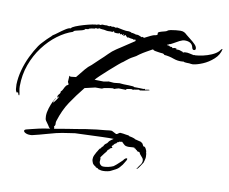

<svg xmlns="http://www.w3.org/2000/svg" viewBox="-122 -729 1221 1024"><g transform="rotate(10 488.0 -217.0)"><path d="M670 144 677 137Q681 129 687 122Q693 115 695 108Q696 105 696.5 102.5Q697 100 697 98Q697 87 690 80Q683 73 678 66Q676 64 675 61Q674 58 672 55L656 51L658 47H657Q652 47 648.5 42Q645 37 641 40Q641 37 642 36Q633 35 625.5 36Q618 37 610 37Q606 37 602 36.5Q598 36 594 35Q588 33 581.5 26.5Q575 20 571 16Q568 17 565.5 17.5Q563 18 560 18Q550 18 542 14Q534 10 526 9Q501 8 461.5 9.5Q422 11 382 12.5Q342 14 316 15L289 19Q244 25 215.5 32Q187 39 160 47Q133 55 91 65Q71 67 58.5 61.5Q46 56 46 49Q46 42 61 39Q65 38 83 33.5Q101 29 120.5 24.5Q140 20 148 19L181 14Q179 12 178 12Q174 9 172 5Q170 1 167 -3Q157 -17 152 -24Q147 -31 147 -49Q147 -68 154 -90.5Q161 -113 169 -129Q171 -133 175.5 -140.5Q180 -148 180 -151H182Q180 -144 176 -138.5Q172 -133 172 -125H173V-126Q177 -129 187 -143Q197 -157 197 -161L196 -162H194Q194 -158 191 -155Q189 -159 189 -161Q189 -168 194.5 -173.5Q200 -179 202 -184V-191Q209 -196 214 -207.5Q219 -219 225 -226Q227 -229 231 -230.5Q235 -232 237 -236L231 -248L233 -282Q236 -281 237 -279.5Q238 -278 242 -278Q244 -278 251.5 -279Q259 -280 269 -281Q283 -297 295.5 -313.5Q308 -330 323 -345Q327 -349 331.5 -352Q336 -355 340 -359L379 -396Q398 -413 416 -431.5Q434 -450 454 -463Q459 -467 464.5 -470Q470 -473 474 -476L548 -525H547V-529H549L550 -530L542 -534L540 -528Q538 -529 534 -533Q527 -534 521 -534.5Q515 -535 508 -538Q506 -536 505 -536Q500 -536 496 -541.5Q492 -547 488 -548Q484 -540 479 -542L480 -550H477L476 -544Q474 -546 472 -546L467 -550L465 -547H459L460 -554H459V-553Q454 -549 447 -549H442Q436 -549 428 -551L427 -556Q426 -555 422 -555L421 -556L419 -551Q412 -553 408.5 -552.5Q405 -552 395 -552Q388 -552 380 -554Q372 -556 364 -556Q359 -556 354.5 -557Q350 -558 345 -559Q342 -555 337 -555Q334 -555 326 -557L325 -553H323Q319 -553 305 -550.5Q291 -548 290 -544Q286 -544 282.5 -543Q279 -542 275 -543Q271 -536 256 -532Q241 -528 227 -525Q213 -522 212 -516Q171 -503 130 -472.5Q89 -442 55.5 -397.5Q22 -353 2 -298Q-18 -243 -18 -181Q-18 -168 -15 -154.5Q-12 -141 -12 -135Q-12 -132 -14 -132Q-18 -135 -19 -141Q-20 -147 -24 -147L-27 -144Q-34 -150 -35.5 -163.5Q-37 -177 -37 -187Q-36 -225 -25 -265.5Q-14 -306 4 -343Q22 -380 41 -408Q50 -421 60 -431Q70 -441 80 -452Q82 -454 88.5 -460Q95 -466 101.5 -472Q108 -478 108 -479Q117 -484 134 -497Q151 -510 169 -521.5Q187 -533 197 -532V-533Q200 -539 218.5 -546.5Q237 -554 261 -561Q285 -568 305 -572Q325 -576 332 -575V-576Q334 -578 340 -578Q342 -578 345 -578Q348 -578 350 -577Q356 -581 360 -581Q363 -581 366.5 -580.5Q370 -580 374 -580Q376 -581 379 -581Q384 -581 388.5 -580Q393 -579 397 -578Q399 -581 402 -581Q404 -581 407.5 -580Q411 -579 412 -578Q414 -580 417 -580H419Q423 -580 427 -578.5Q431 -577 435 -576L436 -580Q452 -577 470.5 -573Q489 -569 505 -570Q507 -570 514 -568Q521 -566 521 -563Q521 -563 522 -564Q523 -565 524 -565Q527 -564 535.5 -562.5Q544 -561 544 -559Q544 -559 545.5 -559.5Q547 -560 548 -560H550Q557 -560 564 -556.5Q571 -553 578 -551L581 -554Q583 -553 585 -552Q587 -551 590 -550Q607 -559 623 -566.5Q639 -574 645 -574Q650 -574 655 -577Q660 -580 658 -584Q655 -591 665.5 -595Q676 -599 689 -602Q702 -605 705 -608Q710 -613 723 -615.5Q736 -618 751 -619.5Q766 -621 775 -621Q787 -621 795 -617Q803 -613 811 -605Q819 -598 833.5 -587Q848 -576 860 -564Q872 -552 872 -541Q872 -532 862 -532Q854 -532 851 -548Q843 -574 807 -574Q795 -574 778.5 -565.5Q762 -557 748 -548.5Q734 -540 727 -540L725 -537Q720 -537 718 -536Q719 -532 721.5 -532Q724 -532 726 -532H729L730 -527Q730 -527 730 -527.5Q730 -528 731 -527V-532Q733 -531 735 -529Q737 -527 739 -526Q739 -527 739.5 -527Q740 -527 740 -527Q741 -527 741 -527.5Q741 -528 742 -528Q745 -528 746.5 -525.5Q748 -523 751 -522V-521L752 -523L759 -525Q763 -524 764.5 -524.5Q766 -525 770 -524V-519H779Q786 -519 789.5 -517.5Q793 -516 800 -514Q806 -513 806.5 -511Q807 -509 809 -508V-509Q814 -512 820 -512Q832 -513 843.5 -510Q855 -507 867 -505Q869 -507 872.5 -506Q876 -505 879 -506Q895 -507 917.5 -512Q940 -517 962 -526.5Q984 -536 997 -549Q1001 -553 1004.5 -558.5Q1008 -564 1013 -564Q1007 -532 980.5 -508Q954 -484 923 -471Q892 -458 870 -456Q866 -456 860.5 -456.5Q855 -457 850 -458H843Q838 -458 832.5 -458.5Q827 -459 822 -460Q822 -460 821 -460.5Q820 -461 820 -462H818Q817 -461 813 -461Q788 -459 763.5 -468Q739 -477 713 -479L712 -480H711Q710 -483 705.5 -484.5Q701 -486 699 -486H695Q694 -486 682.5 -487.5Q671 -489 661 -491Q651 -493 651 -496L646 -497Q630 -488 614 -479Q598 -470 582 -459Q578 -457 574.5 -453.5Q571 -450 566 -447L541 -433Q540 -433 530.5 -426Q521 -419 512.5 -412Q504 -405 504 -405Q498 -402 478.5 -385.5Q459 -369 435.5 -348Q412 -327 393 -309Q374 -291 369 -284L419 -283Q423 -283 432 -285.5Q441 -288 445 -288Q448 -288 458 -287Q468 -286 471 -286H476Q479 -286 489.5 -287.5Q500 -289 504 -289Q506 -289 514 -288Q522 -287 527 -287Q538 -287 552.5 -286.5Q567 -286 578 -285Q580 -285 581 -283.5Q582 -282 586 -282Q589 -282 599.5 -282Q610 -282 620.5 -281.5Q631 -281 633 -281Q638 -281 642 -283Q642 -281 645 -278Q649 -280 654.5 -280.5Q660 -281 665 -282Q665 -282 666 -281Q667 -280 667 -279Q655 -276 638 -273Q621 -270 618 -270Q615 -270 614 -271.5Q613 -273 610 -273Q607 -273 599 -271Q591 -269 584 -269Q582 -268 582 -266Q580 -266 577.5 -267.5Q575 -269 572 -269Q570 -269 562 -268Q554 -267 546 -265Q544 -265 544 -260Q534 -260 519 -260.5Q504 -261 504 -261L493 -258Q493 -258 489 -257Q485 -256 482 -254Q480 -254 477 -255Q474 -256 471 -256Q468 -256 451 -253.5Q434 -251 426 -249Q423 -248 419.5 -246Q416 -244 412 -244H380L324 -231Q286 -184 255.5 -138.5Q225 -93 206 -31Q204 -24 205 -16Q206 -8 199 -1Q203 5 201 11L272 -1Q283 -3 294.5 -4.5Q306 -6 317 -8Q337 -12 366.5 -16.5Q396 -21 425.5 -24.5Q455 -28 472 -29Q478 -30 492.5 -31.5Q507 -33 509 -31L532 -19H533Q538 -19 543.5 -24Q549 -29 554 -29Q562 -28 569.5 -27.5Q577 -27 584 -25Q589 -24 595.5 -23.5Q602 -23 605 -19Q610 -19 622.5 -15.5Q635 -12 637 -9L669 -1Q672 0 674 2.5Q676 5 679 6L686 19L688 21Q695 19 701 30.5Q707 42 707 47V54L708 53Q709 54 709 58Q709 62 709.5 66Q710 70 710 74Q710 81 707 92L703 106Q699 112 690.5 125Q682 138 677 143ZM479 184Q475 184 471 182Q470 181 469.5 180Q469 179 467 178Q466 177 462.5 176.5Q459 176 457 175Q456 174 456 173Q456 172 454 171Q453 170 452 169.5Q451 169 449 168Q445 165 442 162Q439 159 438 157Q436 152 434 146.5Q432 141 432 135Q432 122 436.5 113.5Q441 105 446 95Q448 92 450 89Q452 86 454 82Q457 78 458.5 75Q460 72 464 71Q466 70 467 67Q468 64 469 63Q470 61 472 60.5Q474 60 475 59Q477 56 478.5 52Q480 48 483 46Q485 43 488 41.5Q491 40 494 37Q496 35 498 31.5Q500 28 501 27Q503 24 513 16.5Q523 9 529 7Q535 4 544 4Q549 4 553.5 6Q558 8 560 16L550 23H546Q544 30 538 32Q536 32 536 32Q535 34 533.5 35Q532 36 530 38Q529 39 529 40.5Q529 42 527 43Q526 44 524.5 44.5Q523 45 522 47Q519 51 521.5 52Q524 53 525 55Q526 58 519 60Q512 62 510 69Q504 70 502.5 74Q501 78 498 83L488 95L471 118Q473 121 473 128Q473 131 472.5 134.5Q472 138 472 141Q472 146 475 152Q478 158 487 163Q489 164 497 164Q508 164 522 161Q536 158 549 152Q554 149 563.5 140.5Q573 132 582 123.5Q591 115 593 113Q602 99 611 99Q614 99 614 102Q614 105 611 111Q606 118 601 127.5Q596 137 588 145Q578 159 563.5 166.5Q549 174 541 178Q535 182 522 184.5Q509 187 497 187Q485 187 479 184Z"/></g></svg>

Font: Cherish
Style: Regular
Weight: 400
Designer: Robert E. Leuschke
Foundry: Robert E. Leuschke
Version: Version 1.005